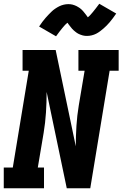

<svg xmlns="http://www.w3.org/2000/svg" viewBox="-21 -1001 651 1021"><path d="M-1 0V-110H47L132 -625H99V-735H275L382 -223Q382 -277 385.5 -332Q389 -387 398 -441L429 -625H396V-735H610V-625H562L459 0H334L227 -512Q227 -458 223.5 -403Q220 -348 211 -294L180 -110H213V0ZM277 -808 187 -860Q196 -874 204.5 -885Q213 -896 221.5 -906Q230 -916 238 -924Q246 -932 253.5 -939.5Q261 -947 272 -954.5Q283 -962 294 -967.5Q305 -973 317.5 -976Q330 -979 342 -979Q347 -979 353 -978.5Q359 -978 364.5 -976.5Q370 -975 375.5 -973Q381 -971 386 -968.5Q391 -966 395.5 -963Q400 -960 404 -957.5Q408 -955 413 -950Q418 -945 421.5 -941Q425 -937 428 -933Q431 -929 434 -925.5Q437 -922 440 -917.5Q443 -913 446 -909Q454 -915 459.5 -921.5Q465 -928 472.5 -936.5Q480 -945 488.5 -956.5Q497 -968 507 -981L597 -929Q588 -916 579.5 -904.5Q571 -893 562.5 -883Q554 -873 546 -865Q538 -857 530 -850Q522 -843 511.5 -835Q501 -827 490 -821.5Q479 -816 466.5 -813Q454 -810 442 -810Q436 -810 430.5 -810.5Q425 -811 419.5 -812.5Q414 -814 408.5 -816Q403 -818 397.5 -820.5Q392 -823 388 -826Q384 -829 380 -832Q376 -835 371 -839.5Q366 -844 362.5 -848Q359 -852 356 -856Q353 -860 350 -863.5Q347 -867 343.5 -872Q340 -877 338 -880Q330 -874 324 -867.5Q318 -861 311 -852.5Q304 -844 295.5 -833Q287 -822 277 -808Z"/></svg>

Font: Iosevka Slab XBdEx
Style: Italic
Weight: 800
Width: 7
Italic angle: -9°
Monospace: yes
Designer: Belleve Invis
Foundry: Belleve Invis
Version: Version 11.1.1; ttfautohint (v1.8.3)